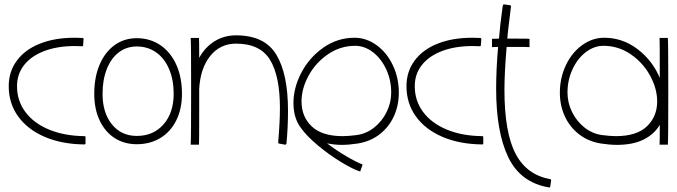

<svg xmlns="http://www.w3.org/2000/svg" viewBox="-20 -663 3102 880"><path d="M363 -484 361 -456Q361 -451 356 -451Q345 -452 324 -452Q244 -452 184 -429.5Q124 -407 91 -365.5Q58 -324 58 -268Q58 -201 96.5 -149.5Q135 -98 205 -69Q275 -40 367 -39Q372 -39 372 -34V-6Q372 -1 367 -1Q264 -2 185.5 -35.5Q107 -69 63.5 -129Q20 -189 20 -268Q20 -335 57.5 -385.5Q95 -436 163 -463Q231 -490 322 -490Q346 -490 358 -489Q363 -489 363 -484Z M814 -233Q814 -164 788 -111.5Q762 -59 715 -30.5Q668 -2 607 -2Q549 -2 505 -30.5Q461 -59 436.5 -111.5Q412 -164 412 -233Q412 -309 436.5 -366.5Q461 -424 505 -456Q549 -488 607 -488Q668 -488 715 -456Q762 -424 788 -366.5Q814 -309 814 -233ZM450 -233Q450 -146 493 -93Q536 -40 607 -40Q683 -40 729.5 -93Q776 -146 776 -233Q776 -297 755 -346.5Q734 -396 695.5 -423Q657 -450 607 -450Q560 -450 524.5 -423Q489 -396 469.5 -346.5Q450 -297 450 -233Z M1300 -156Q1300 -79 1293 -5Q1292 -3 1290 -1Q1288 1 1286 0L1259 -5Q1257 -5 1256 -7Q1255 -9 1255 -11Q1263 -102 1263 -168Q1263 -315 1217.5 -389Q1172 -463 1062 -463Q989 -463 943.5 -406.5Q898 -350 893 -255V-152Q893 -8 892 0H854Q856 -28 856 -248Q856 -471 854 -489H892Q893 -484 893 -398Q920 -447 963.5 -474Q1007 -501 1062 -501Q1193 -501 1246.5 -412.5Q1300 -324 1300 -156Z M1546 1Q1514 1 1479 -6Q1521 26 1567 53Q1613 80 1642 91L1631 123Q1600 114 1544.5 80.5Q1489 47 1437 3.5Q1385 -40 1359 -77Q1325 -122 1325 -191Q1325 -261 1361.5 -330.5Q1398 -400 1462.5 -445Q1527 -490 1605 -490Q1659 -490 1706 -456Q1753 -422 1780.5 -364Q1808 -306 1808 -238Q1808 -180 1785.5 -130.5Q1763 -81 1720 -47.5Q1677 -14 1618 -5Q1579 1 1546 1ZM1362 -198Q1362 -128 1409 -83.5Q1456 -39 1551 -39Q1577 -39 1615 -44Q1659 -50 1695 -78.5Q1731 -107 1752 -149.5Q1773 -192 1773 -239Q1773 -296 1750 -345.5Q1727 -395 1689 -424Q1651 -453 1608 -453Q1540 -453 1483.5 -414.5Q1427 -376 1394.5 -316.5Q1362 -257 1362 -198Z M2186 -484 2184 -456Q2184 -451 2179 -451Q2168 -452 2147 -452Q2067 -452 2007 -429.5Q1947 -407 1914 -365.5Q1881 -324 1881 -268Q1881 -201 1919.5 -149.5Q1958 -98 2028 -69Q2098 -40 2190 -39Q2195 -39 2195 -34V-6Q2195 -1 2190 -1Q2087 -2 2008.5 -35.5Q1930 -69 1886.5 -129Q1843 -189 1843 -268Q1843 -335 1880.5 -385.5Q1918 -436 1986 -463Q2054 -490 2145 -490Q2169 -490 2181 -489Q2186 -489 2186 -484Z M2506 164 2502 192Q2502 194 2500 195.5Q2498 197 2496 196Q2366 174 2310 58.5Q2254 -57 2254 -256Q2254 -346 2263 -448L2235 -447V-485L2267 -486Q2272 -550 2284 -635Q2286 -644 2290 -643L2318 -639Q2323 -637 2322 -633Q2317 -594 2313.5 -563Q2310 -532 2307 -508Q2307 -500 2305 -486H2344Q2401 -486 2407 -485V-447Q2401 -448 2342 -448H2302Q2292 -328 2292 -252Q2292 -56 2343 41.5Q2394 139 2502 158Q2506 159 2506 164Z M3043 -246Q3043 -24 3041 0H3003Q3004 -7 3004 -91Q2979 -48 2930 -23.5Q2881 1 2808 1Q2775 1 2736 -5Q2677 -14 2634 -47.5Q2591 -81 2568.5 -130.5Q2546 -180 2546 -238Q2546 -306 2573.5 -364Q2601 -422 2648 -456Q2695 -490 2749 -490Q2834 -490 2902.5 -437.5Q2971 -385 3004 -306Q3004 -481 3003 -489H3041Q3043 -469 3043 -246ZM2803 -39Q2898 -39 2945 -84Q2992 -129 2992 -198Q2992 -257 2959.5 -316.5Q2927 -376 2870.5 -414.5Q2814 -453 2746 -453Q2703 -453 2665 -424Q2627 -395 2604 -345.5Q2581 -296 2581 -239Q2581 -192 2602 -149.5Q2623 -107 2659 -78.5Q2695 -50 2739 -44Q2777 -39 2803 -39Z"/></svg>

Font: Vibes
Style: Regular
Weight: 400
Designer: AbdElmomen Kadhim
Version: Version 1.100